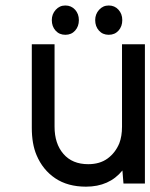

<svg xmlns="http://www.w3.org/2000/svg" viewBox="-20 -681 558 713"><path d="M333.5 -606.4Q333.5 -628.4 347.9 -644.5Q362.3 -660.6 383.8 -660.6Q405.8 -660.6 419.9 -645Q434.1 -629.4 434.1 -606.4Q434.1 -583 420.2 -567.4Q406.2 -551.8 383.8 -551.8Q361.3 -551.8 347.4 -567.4Q333.5 -583 333.5 -606.4ZM172.4 -606.4Q172.4 -628.4 186.8 -644.5Q201.2 -660.6 222.7 -660.6Q244.6 -660.6 258.8 -645Q272.9 -629.4 272.9 -606.4Q272.9 -583 259 -567.4Q245.1 -551.8 222.7 -551.8Q200.2 -551.8 186.3 -567.4Q172.4 -583 172.4 -606.4ZM434.6 -47.9Q385.7 12.2 299.3 12.2Q231.4 12.2 185.1 -19Q138.7 -50.3 115.7 -105Q98.1 -146.5 98.1 -206.1V-516.6H182.6V-210.4Q182.6 -147.5 215.6 -109.4Q248.5 -71.3 307.6 -71.3Q350.6 -71.3 379.4 -92.3Q408.2 -113.3 422.9 -148.4Q433.1 -174.8 433.1 -210.4V-516.6H518.1V0.5H438.5Z"/></svg>

Font: Meera Inimai
Style: Regular
Weight: 400
Version: 2.0.0+20160526